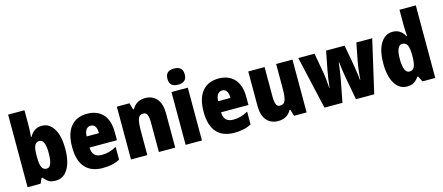

<svg xmlns="http://www.w3.org/2000/svg" viewBox="-52 -1354 4482 1942"><g transform="rotate(-15 2189.5 -383.0)"><path d="M226 -588Q226 -568 224 -541.5Q222 -515 220 -482H226Q270 -563 354 -563Q431 -563 477.5 -488Q524 -413 524 -278Q524 -143 477.5 -66.5Q431 10 349 10Q306 10 279 -5Q252 -20 226 -54H216L191 0H55V-760H226ZM291 -421Q257 -421 241.5 -391Q226 -361 226 -297V-267Q226 -195 241 -163Q256 -131 293 -131Q351 -131 351 -280Q351 -421 291 -421Z M827 -562Q932 -562 991.5 -497.5Q1051 -433 1051 -310V-225H764Q766 -121 866 -121Q909 -121 944.5 -131Q980 -141 1021 -164V-30Q950 10 843 10Q721 10 658 -61.5Q595 -133 595 -274Q595 -416 655.5 -489Q716 -562 827 -562ZM832 -436Q804 -436 785.5 -414Q767 -392 765 -341H894Q894 -389 877.5 -412.5Q861 -436 832 -436Z M1436 -563Q1512 -563 1556.5 -511.5Q1601 -460 1601 -360V0H1430V-306Q1430 -361 1419 -389Q1408 -417 1376 -417Q1336 -417 1322.5 -378.5Q1309 -340 1309 -250V0H1138V-553H1270L1290 -484H1299Q1342 -563 1436 -563Z M1795 -776Q1839 -776 1862.5 -756Q1886 -736 1886 -691Q1886 -647 1862 -627Q1838 -607 1795 -607Q1753 -607 1729 -627Q1705 -647 1705 -691Q1705 -736 1728 -756Q1751 -776 1795 -776ZM1881 -553V0H1710V-553Z M2204 -562Q2309 -562 2368.5 -497.5Q2428 -433 2428 -310V-225H2141Q2143 -121 2243 -121Q2286 -121 2321.5 -131Q2357 -141 2398 -164V-30Q2327 10 2220 10Q2098 10 2035 -61.5Q1972 -133 1972 -274Q1972 -416 2032.5 -489Q2093 -562 2204 -562ZM2209 -436Q2181 -436 2162.5 -414Q2144 -392 2142 -341H2271Q2271 -389 2254.5 -412.5Q2238 -436 2209 -436Z M2977 -553V0H2845L2825 -68H2816Q2773 10 2679 10Q2603 10 2558.5 -41.5Q2514 -93 2514 -193V-553H2685V-248Q2685 -192 2696 -164Q2707 -136 2734 -136Q2781 -136 2793.5 -177Q2806 -218 2806 -289V-553Z M3449 -243Q3442 -280 3435.5 -326Q3429 -372 3426 -404H3422Q3418 -368 3411.5 -322Q3405 -276 3399 -242L3352 0H3164L3038 -553H3208L3241 -368Q3249 -329 3254.5 -277Q3260 -225 3263 -179H3266Q3269 -219 3276 -267.5Q3283 -316 3291 -357L3329 -553H3523L3559 -354Q3566 -308 3573.5 -260.5Q3581 -213 3583 -179H3587Q3590 -224 3596 -275.5Q3602 -327 3610 -368L3646 -553H3812L3685 0H3494Z M4028 10Q3948 10 3901 -66Q3854 -142 3854 -277Q3854 -413 3901 -488Q3948 -563 4027 -563Q4070 -563 4101 -542.5Q4132 -522 4154 -482H4159Q4156 -515 4154.5 -544.5Q4153 -574 4153 -595V-760H4324V0H4190L4161 -59H4153Q4128 -25 4100.5 -7.5Q4073 10 4028 10ZM4089 -130Q4126 -130 4141.5 -161.5Q4157 -193 4158 -263V-290Q4158 -356 4142.5 -388Q4127 -420 4089 -420Q4060 -420 4043.5 -384.5Q4027 -349 4027 -278Q4027 -202 4043.5 -166Q4060 -130 4089 -130Z"/></g></svg>

Font: Noto Sans Gujarati Condensed Black
Style: Regular
Weight: 900
Width: 3
Designer: Jelle Bosma - Monotype Design Team, Universal Thirst
Foundry: Monotype Imaging Inc.
Version: Version 2.106; ttfautohint (v1.8.4.7-5d5b)